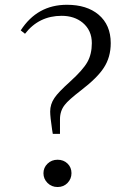

<svg xmlns="http://www.w3.org/2000/svg" viewBox="-20 -750 522 783"><path d="M214.8 12.7Q190.4 12.7 173.8 -3.9Q157.2 -20.5 157.2 -43.5Q157.2 -66.4 173.8 -82.5Q190.4 -98.6 214.8 -98.6Q239.3 -98.6 255.4 -83Q271.5 -67.4 271.5 -43.9Q271.5 -20.5 255.4 -3.9Q239.3 12.7 214.8 12.7ZM195.3 -204.1Q194.3 -210 192.4 -221.7Q184.6 -274.4 184.6 -294.9Q184.6 -325.2 202.1 -350.6Q216.8 -373 265.6 -417Q318.4 -464.8 336.4 -497.1Q354.5 -529.3 354.5 -574.2Q354.5 -626 317.4 -657.2Q283.2 -685.5 231.4 -685.5Q138.7 -685.5 82 -612.3L64.5 -626Q131.8 -730.5 252.9 -730.5Q334 -730.5 381.8 -690.4Q431.6 -648.4 431.6 -574.2Q431.6 -516.6 403.3 -473.6Q377 -432.6 309.6 -380.9Q258.8 -341.8 244.1 -322.3Q224.6 -297.9 224.6 -263.7V-204.1Z"/></svg>

Font: Bpmf Zihi Only R
Style: R
Weight: 400
Foundry: But Ko
Version: Version 1.320